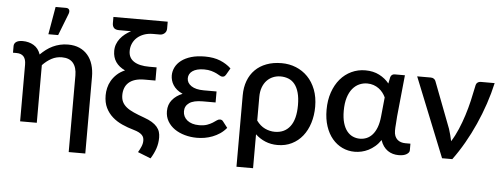

<svg xmlns="http://www.w3.org/2000/svg" viewBox="-56 -908 3230 1233"><g transform="rotate(5 1559.0 -291.5)"><path d="M528 169.5V-324.5C528 -353.2 524.3 -379.4 517 -403.2C509.7 -427.1 498.8 -447.5 484.2 -464.5C469.8 -481.5 451.9 -494.7 430.8 -504C409.6 -513.3 385 -518 357 -518C339 -518 321.8 -516.1 305.5 -512.2C289.2 -508.4 273.7 -503 259 -496C244.3 -489 230.5 -480.6 217.5 -470.8C204.5 -460.9 192.2 -450.2 180.5 -438.5C171.5 -464.8 156.7 -484.2 136 -496.5C115.3 -508.8 91.5 -515 64.5 -515C54.5 -515 45.9 -514 38.8 -512C31.6 -510 25.8 -507.3 21.5 -503.8C17.2 -500.3 14 -496.3 12 -492C10 -487.7 9 -483.2 9 -478.5V-435H32C52 -435 67.2 -429.3 77.5 -418C87.8 -406.7 93 -389 93 -365V0H200.5V-371.5C218.5 -390.5 237.8 -405.5 258.2 -416.5C278.8 -427.5 301 -433 325 -433C357.3 -433 381.4 -423.5 397.3 -404.5C413.1 -385.5 421 -358.8 421 -324.5V169.5ZM225 -573H288L343.5 -715.5C347.2 -726.5 347.2 -735.3 343.5 -741.8C339.8 -748.3 332.8 -751.5 322.5 -751.5H256Z M981.5 -675V-720H631.5V-680C631.5 -667.3 634.8 -657.2 641.5 -649.8C648.2 -642.2 659.5 -638.5 675.5 -638.5H743.5H752.5C738.8 -631.5 726.1 -623.3 714.2 -614C702.4 -604.7 692.2 -594.4 683.5 -583.2C674.8 -572.1 668 -559.8 663 -546.5C658 -533.2 655.5 -518.8 655.5 -503.5C655.5 -475.8 662.3 -452.1 676 -432.2C689.7 -412.4 709.5 -396.5 735.5 -384.5C714.8 -375.5 697.5 -364.4 683.5 -351.2C669.5 -338.1 658.2 -323.9 649.5 -308.8C640.8 -293.6 634.7 -277.9 631 -261.8C627.3 -245.6 625.5 -230 625.5 -215C625.5 -183.7 631 -156.8 642 -134.3C653 -111.8 667.7 -92.4 686 -76.3C704.3 -60.1 725.4 -46.7 749.3 -36C773.1 -25.3 798 -16.3 824 -9C838 -5 849.4 -0.7 858.3 4C867.1 8.7 874 13.7 879 19C884 24.3 887.4 30 889.3 36C891.1 42 892 48.5 892 55.5C892 68.2 889 81.3 883 95C877 108.7 870.8 120.7 864.5 131L948 164C962 141.7 972.8 119.3 980.3 97C987.8 74.7 991.5 51.2 991.5 26.5C991.5 13.2 989.8 0.8 986.3 -10.5C982.8 -21.8 976.8 -32.4 968.5 -42.3C960.2 -52.1 949.1 -61.3 935.3 -69.8C921.4 -78.3 904.2 -86.2 883.5 -93.5C857.5 -102.8 834.9 -111.8 815.8 -120.3C796.6 -128.8 780.8 -138 768.5 -148C756.2 -158 747 -169.2 741 -181.5C735 -193.8 732 -208.5 732 -225.5C732 -241.8 734.6 -256.8 739.8 -270.5C744.9 -284.2 752.9 -295.9 763.8 -305.8C774.6 -315.6 788.3 -323.2 805 -328.5C821.7 -333.8 841.5 -336.5 864.5 -336.5H936V-421.5H888.5C845.5 -421.5 812.4 -429.1 789.3 -444.3C766.1 -459.4 754.5 -481.8 754.5 -511.5C754.5 -528.8 757.8 -545 764.5 -560C771.2 -575 780.7 -587.9 793 -598.8C805.3 -609.6 820 -618.1 837 -624.3C854 -630.4 873 -633.5 894 -633.5H939.5C944.8 -633.5 950 -634.5 955 -636.5C960 -638.5 964.5 -641.3 968.5 -644.8C972.5 -648.3 975.7 -652.6 978 -657.8C980.3 -662.9 981.5 -668.7 981.5 -675Z M1385 -414.5 1409 -456C1390 -474.3 1366.6 -489.2 1338.8 -500.8C1310.9 -512.2 1277.8 -518 1239.5 -518C1205.8 -518 1176.4 -514.2 1151.2 -506.8C1126.1 -499.2 1105.1 -489.1 1088.2 -476.2C1071.4 -463.4 1058.8 -448.6 1050.2 -431.7C1041.8 -414.9 1037.5 -397.3 1037.5 -379C1037.5 -368.7 1038.9 -358.2 1041.8 -347.7C1044.6 -337.2 1049.2 -327 1055.5 -317C1061.8 -307 1070.1 -297.7 1080.3 -289.2C1090.4 -280.7 1102.7 -273.3 1117 -267C1089.7 -256 1067.8 -240.5 1051.3 -220.5C1034.8 -200.5 1026.5 -176.2 1026.5 -147.5C1026.5 -123.2 1032.1 -101.5 1043.3 -82.5C1054.4 -63.5 1069.5 -47.4 1088.5 -34.2C1107.5 -21.1 1129.5 -11 1154.5 -4C1179.5 3 1205.8 6.5 1233.5 6.5C1249.2 6.5 1265.5 5.1 1282.5 2.3C1299.5 -0.6 1316.3 -5.2 1332.8 -11.5C1349.3 -17.8 1365.1 -26.1 1380.3 -36.2C1395.4 -46.4 1409.2 -59 1421.5 -74L1391 -113.5C1386.3 -120.2 1379.7 -123.5 1371 -123.5C1364 -123.5 1357.2 -121 1350.5 -116C1343.8 -111 1335.8 -105.5 1326.3 -99.5C1316.8 -93.5 1305.2 -88 1291.5 -83C1277.8 -78 1260.5 -75.5 1239.5 -75.5C1223.2 -75.5 1208.6 -77.5 1195.8 -81.5C1182.9 -85.5 1172 -91.2 1163 -98.5C1154 -105.8 1147.2 -114.4 1142.5 -124.2C1137.8 -134.1 1135.5 -144.8 1135.5 -156.5C1135.5 -179.2 1144.8 -197.1 1163.5 -210.2C1182.2 -223.4 1211.2 -230 1250.5 -230H1333V-301H1250.5C1215.8 -301 1189 -307.4 1170 -320.2C1151 -333.1 1141.5 -349.5 1141.5 -369.5C1141.5 -378.8 1143.6 -387.5 1147.8 -395.5C1151.9 -403.5 1158.2 -410.4 1166.5 -416.2C1174.8 -422.1 1185.2 -426.7 1197.5 -430C1209.8 -433.3 1224.3 -435 1241 -435C1259.7 -435 1275.5 -433.1 1288.5 -429.2C1301.5 -425.4 1312.6 -421.2 1321.8 -416.8C1330.9 -412.2 1338.5 -408.2 1344.5 -404.5C1350.5 -400.8 1356 -399 1361 -399C1366 -399 1370.3 -400 1373.8 -402C1377.3 -404 1381 -408.2 1385 -414.5Z M1502.5 -290.5V169.5H1609.5V-49C1628.2 -31.3 1649.5 -17.5 1673.5 -7.5C1697.5 2.5 1723.8 7.5 1752.5 7.5C1786.5 7.5 1817.1 0.8 1844.2 -12.8C1871.4 -26.2 1894.5 -44.9 1913.5 -68.8C1932.5 -92.6 1947.1 -120.8 1957.2 -153.2C1967.4 -185.8 1972.5 -220.8 1972.5 -258.5C1972.5 -299.5 1966.2 -336.2 1953.8 -368.5C1941.2 -400.8 1924.2 -428.1 1902.5 -450.2C1880.8 -472.4 1855.6 -489.3 1826.8 -501C1797.9 -512.7 1767.2 -518.5 1734.5 -518.5C1697.8 -518.5 1665.2 -513.1 1636.5 -502.2C1607.8 -491.4 1583.6 -476.1 1563.8 -456.2C1543.9 -436.4 1528.8 -412.5 1518.3 -384.5C1507.8 -356.5 1502.5 -325.2 1502.5 -290.5ZM1609.5 -137.5V-290.5C1609.5 -313.5 1612.8 -333.8 1619.3 -351.5C1625.8 -369.2 1634.7 -384 1646 -396C1657.3 -408 1670.6 -417.2 1685.8 -423.5C1700.9 -429.8 1717.2 -433 1734.5 -433C1753.2 -433 1770.3 -429.8 1786 -423.5C1801.7 -417.2 1815.1 -407 1826.2 -393C1837.4 -379 1846.1 -360.9 1852.2 -338.7C1858.4 -316.6 1861.5 -289.8 1861.5 -258.5C1861.5 -197.8 1849.7 -152.2 1826.2 -121.5C1802.7 -90.8 1770 -75.5 1728 -75.5C1706.3 -75.5 1685.2 -80.3 1664.5 -90C1643.8 -99.7 1625.5 -115.5 1609.5 -137.5Z M2533 4.5C2555 4.5 2572.1 0.8 2584.2 -6.8C2596.4 -14.2 2602.5 -22.8 2602.5 -32.5V-75.5H2569.5C2559.5 -75.5 2550.1 -76.9 2541.2 -79.8C2532.4 -82.6 2524.7 -87 2518 -93C2511.3 -99 2506.1 -106.8 2502.2 -116.2C2498.4 -125.8 2496.5 -137 2496.5 -150C2496.5 -164 2497.2 -178.9 2498.8 -194.8C2500.2 -210.6 2501.3 -226.5 2502 -242.5L2529 -510H2464C2449.7 -510 2440.3 -503.2 2436 -489.5L2427.5 -448C2410.8 -469 2389.6 -486.2 2363.7 -499.5C2337.9 -512.8 2308 -519.5 2274 -519.5C2242 -519.5 2212.2 -513 2184.5 -500C2156.8 -487 2132.8 -468.6 2112.5 -444.8C2092.2 -420.9 2076.2 -392.1 2064.5 -358.2C2052.8 -324.4 2047 -286.8 2047 -245.5C2047 -206.2 2052.2 -170.9 2062.5 -139.7C2072.8 -108.6 2087.2 -82.1 2105.5 -60.2C2123.8 -38.4 2145.3 -21.7 2170 -10C2194.7 1.7 2221.3 7.5 2250 7.5C2264.3 7.5 2279 5.8 2294 2.5C2309 -0.8 2323.7 -6.1 2338 -13.2C2352.3 -20.4 2366.2 -29.7 2379.5 -41C2392.8 -52.3 2405 -66.2 2416 -82.5C2421 -67.5 2427.4 -54.5 2435.2 -43.5C2443.1 -32.5 2452.2 -23.4 2462.5 -16.2C2472.8 -9.1 2483.9 -3.8 2495.8 -0.5C2507.6 2.8 2520 4.5 2533 4.5ZM2276 -79C2260 -79 2244.8 -82.2 2230.5 -88.5C2216.2 -94.8 2203.6 -104.7 2192.8 -118.2C2181.9 -131.7 2173.3 -149.2 2167 -170.7C2160.7 -192.2 2157.5 -218.2 2157.5 -248.5C2157.5 -281.5 2161.2 -309.8 2168.5 -333.5C2175.8 -357.2 2185.8 -376.6 2198.2 -391.7C2210.8 -406.9 2225.2 -418.2 2241.5 -425.5C2257.8 -432.8 2275 -436.5 2293 -436.5C2307.7 -436.5 2321.2 -434.3 2333.8 -430C2346.2 -425.7 2357.5 -419.8 2367.5 -412.5C2377.5 -405.2 2386.2 -396.7 2393.8 -387C2401.2 -377.3 2407.3 -367.3 2412 -357L2399.5 -232.5C2396.8 -205.5 2391.8 -182.3 2384.5 -163C2377.2 -143.7 2368 -127.7 2357 -115.2C2346 -102.7 2333.6 -93.6 2319.8 -87.7C2305.9 -81.9 2291.3 -79 2276 -79Z M3107.5 -510H3016.5C3009.2 -510 3002.5 -507.6 2996.5 -502.8C2990.5 -497.9 2986.7 -489.7 2985 -478C2979 -447.7 2972.2 -416.4 2964.8 -384.2C2957.2 -352.1 2948.5 -320.2 2938.5 -288.8C2928.5 -257.2 2917.2 -226.6 2904.5 -196.8C2891.8 -166.9 2877.5 -139.3 2861.5 -114C2858.8 -126.7 2855.8 -139.5 2852.5 -152.5C2849.2 -165.5 2845.3 -178.7 2841 -192L2727.5 -489C2725.8 -494.7 2722.2 -499.6 2716.7 -503.7C2711.2 -507.9 2704.3 -510 2696 -510H2608L2813 0H2879C2905 -35.3 2929.7 -73.3 2953 -114C2976.3 -154.7 2997.7 -196.8 3017.2 -240.5C3036.7 -284.2 3054.2 -328.7 3069.5 -374.2C3084.8 -419.7 3097.5 -465 3107.5 -510Z"/></g></svg>

Font: Lato Semibold
Style: Regular
Weight: 600
Designer: Lukasz Dziedzic
Foundry: tyPoland Lukasz Dziedzic
Version: Version 2.006; 2014-01-15